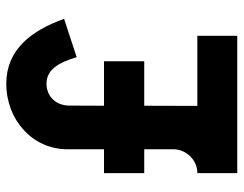

<svg xmlns="http://www.w3.org/2000/svg" viewBox="-102 -673 775 611"><g transform="rotate(-90 285.5 -367.5)"><path d="M477 0V-127H254L254.5 -296H396V-424H254.5L255 -534C255 -576 283 -607 325 -607C369 -607 392 -569 409 -511L531 -551C494 -655 433 -735 325 -735C209 -735 116 -651 116 -541V-424H40V-296H116V-203C116 -163 82 -127 41 -127H40V0Z"/></g></svg>

Font: Manrope ExtraBold
Style: Regular
Weight: 800
Designer: Mikhail Sharanda
Foundry: Mikhail Sharanda
Version: Version 4.505